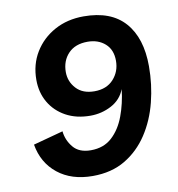

<svg xmlns="http://www.w3.org/2000/svg" viewBox="-78 -741 763 822"><g transform="rotate(-10 304.0 -330.0)"><path d="M260 10Q168 10 108.5 -37.5Q49 -85 35 -166L165 -201Q169 -162 194.5 -131Q220 -100 271 -100Q327 -100 363 -133Q399 -166 419 -219.5Q439 -273 446 -335Q429 -291 386.5 -268.5Q344 -246 295 -246Q234 -246 188.5 -271Q143 -296 118 -339Q93 -382 93 -437Q93 -504 125 -556.5Q157 -609 212.5 -639.5Q268 -670 339 -670Q458 -670 518 -602Q578 -534 578 -411Q578 -332 559 -256.5Q540 -181 500.5 -121Q461 -61 401.5 -25.5Q342 10 260 10ZM330 -346Q383 -346 413 -379Q443 -412 443 -459Q443 -507 413 -533.5Q383 -560 337 -560Q283 -560 253 -528.5Q223 -497 223 -448Q223 -407 251 -376.5Q279 -346 330 -346Z"/></g></svg>

Font: Work Sans SemiBold
Style: Italic
Weight: 600
Italic angle: -13°
Designer: Wei Huang
Foundry: Wei Huang
Version: Version 2.012; ttfautohint (v1.8.3)